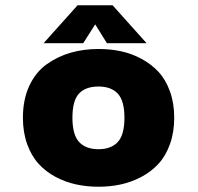

<svg xmlns="http://www.w3.org/2000/svg" viewBox="-20 -698 750 729"><path d="M536.5 -534H386L341.5 -605.5L296 -534H145.5L274.5 -678H407.5ZM67 -251Q67 -320 91.2 -372Q115.5 -424 157 -453.8Q198.5 -483.5 248 -497.8Q297.5 -512 354 -512Q398.5 -512 438.8 -503.5Q479 -495 516.5 -475Q554 -455 581.5 -425.5Q609 -396 625.2 -351.2Q641.5 -306.5 641.5 -251Q641.5 -195.5 625.2 -150.5Q609 -105.5 581.5 -75.8Q554 -46 516.5 -26.2Q479 -6.5 438.8 2.2Q398.5 11 354 11Q309.5 11 269 2.2Q228.5 -6.5 191.2 -26.2Q154 -46 126.8 -75.8Q99.5 -105.5 83.2 -150.5Q67 -195.5 67 -251ZM354 -131.5Q402 -131.5 427.2 -158.8Q452.5 -186 452.5 -251Q452.5 -315.5 427.2 -342.5Q402 -369.5 354 -369.5Q305 -369.5 280 -342.8Q255 -316 255 -251Q255 -186.5 280.2 -159Q305.5 -131.5 354 -131.5Z"/></svg>

Font: League Mono ExtraBold
Style: Regular
Weight: 800
Width: 6
Designer: Tyler Finck
Foundry: The League of Moveable Type / Tyler Finck
Version: Version 2.210